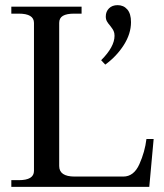

<svg xmlns="http://www.w3.org/2000/svg" viewBox="-20 -726 637 746"><path d="M373 -492Q425 -544 425 -587Q425 -598 421.5 -605.5Q418 -613 413.5 -618.5Q409 -624 408 -626Q400 -635 395.5 -643Q391 -651 391 -662Q391 -681 403.5 -693.5Q416 -706 437 -706Q460 -706 474.5 -689.5Q489 -673 489 -640Q489 -595 461 -551Q433 -507 389 -475ZM24 -26H53Q112 -26 112 -62V-637Q112 -673 53 -673H24V-700H297V-673H268Q239 -673 224.5 -664.5Q210 -656 210 -637V-81Q210 -40 270 -40H459Q500 -40 521.5 -88Q543 -136 549 -186H577L560 0H24Z"/></svg>

Font: TavirajRegular
Style: Regular
Weight: 400
Designer: Katatrad Team
Foundry: CadsonDemak
Version: Version 1.000